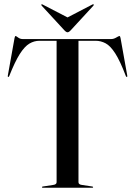

<svg xmlns="http://www.w3.org/2000/svg" viewBox="-20 -884 636 904"><path d="M88 -700H502Q515.5 -700 527.2 -707.2Q539 -714.5 543 -714.5Q544 -714.5 545 -713Q546 -711.5 547.5 -705L579 -529Q580.5 -522.5 577.5 -522Q574.5 -521 572.5 -526Q545.5 -597 522.5 -632.8Q499.5 -668.5 477 -680.2Q454.5 -692 430.5 -692H349.5V-26Q349.5 -15 367 -13L413.5 -6Q418.5 -5.5 418.5 -3Q418.5 0 414.5 0H181.5Q177.5 0 177.5 -3Q177.5 -5.5 182.5 -6L229 -13Q246.5 -15 246.5 -26V-692H165.5Q141 -692 118.5 -678.8Q96 -665.5 73.2 -629.8Q50.5 -594 23.5 -526Q21.5 -521 18.5 -522Q15.5 -522.5 17 -529L48.5 -705Q50 -711.5 51 -713Q52 -714.5 53 -714.5Q56 -714.5 65.5 -707.2Q75 -700 88 -700ZM313.5 -742Q304.5 -732 298 -732Q291.5 -732 282.5 -742L176.5 -857Q173 -861.5 175.5 -863.5Q177 -865 182 -862L298 -802L413.5 -862Q418.5 -865 420.5 -863.5Q423 -861 419.5 -857Z"/></svg>

Font: Fraunces144ptRegular
Style: Regular
Weight: 400
Version: Version 1.000;[0bf87f6ff]